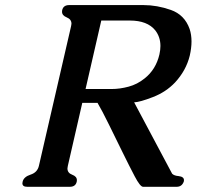

<svg xmlns="http://www.w3.org/2000/svg" viewBox="-20 -715 763 745"><path d="M647.9 -41Q655.3 -33.2 673.3 -31.7Q693.8 -29.3 693.8 -16.1Q693.8 -14.2 693.4 -11.7L692.9 -9.8Q685.5 9.8 665.5 9.8H535.2Q523.9 9.8 502.7 -30.8Q481.4 -71.3 455.6 -124Q429.7 -176.8 402.6 -231.9Q375.5 -287.1 358.4 -315.9H299.3L243.2 -71.3Q242.2 -65.9 241.7 -61.5Q241.7 -43.9 260 -37.1Q278.3 -30.3 278.3 -16.1Q278.3 -13.2 277.8 -10.3Q273.4 9.8 251 9.8H85.4Q66.9 9.8 66.9 -3.9Q66.9 -6.8 67.9 -10.3Q72.3 -28.8 98.6 -37.4Q125 -45.9 130.9 -71.3L255.9 -613.8Q256.8 -618.7 257.3 -623Q257.3 -640.1 239 -647.5Q220.7 -654.8 220.7 -669.4Q220.7 -672.4 221.2 -675.3Q225.6 -695.3 248.5 -695.3H536.6Q589.4 -695.3 642.8 -676.5Q696.3 -657.7 715.8 -602.5Q723.1 -580.6 723.1 -554.2Q723.1 -528.8 716.3 -499Q702.1 -441.4 659.2 -395Q624 -357.9 573.5 -338.4Q522.9 -318.8 500.5 -317.9ZM373 -635.3 312 -369.6H413.1Q444.8 -369.6 478.8 -378.7Q512.7 -387.7 541 -410.6Q585 -445.3 598.6 -503.9Q602.5 -521.5 602.5 -536.6Q602.5 -571.3 582.5 -597.2Q551.8 -635.3 483.9 -635.3Z"/></svg>

Font: Caudex
Style: Bold
Weight: 700
Italic angle: -13°
Version: Version 1.04